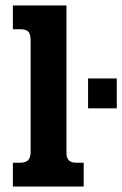

<svg xmlns="http://www.w3.org/2000/svg" viewBox="-20 -682 447 702"><path d="M27 -87H53Q74 -87 83 -96.5Q92 -106 92 -126V-533Q92 -555 84.5 -565Q77 -575 55 -575H27V-662H223V-124Q223 -105 231.5 -96Q240 -87 260 -87H286V0H27ZM302 -395H407V-286H302Z"/></svg>

Font: Pridi Medium
Style: Regular
Weight: 500
Designer: Katatrad Team
Foundry: CadsonDemak
Version: Version 1.001